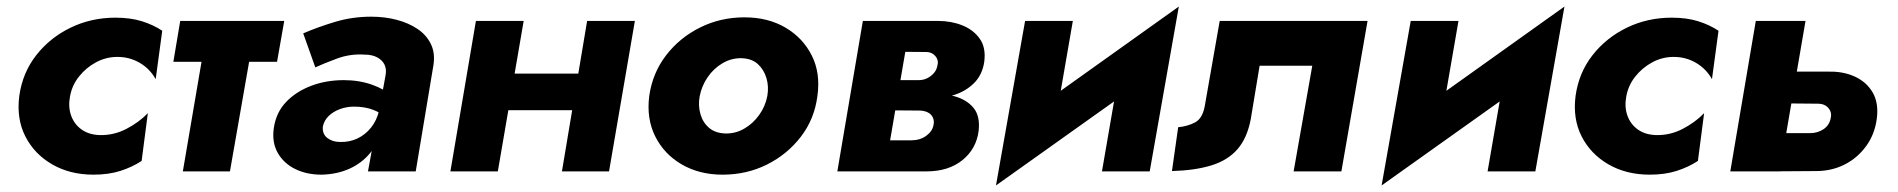

<svg xmlns="http://www.w3.org/2000/svg" viewBox="-20 -524 5804 587"><path d="M194 -229Q200 -263 221.5 -290Q243 -317 273.5 -333.5Q304 -350 339 -350Q376 -350 407 -332Q438 -314 456 -282L476 -430Q449 -448 414 -459Q379 -470 333 -470Q259 -470 196 -439.5Q133 -409 91 -355.5Q49 -302 39 -231Q30 -161 57.5 -107Q85 -53 139.5 -21.5Q194 10 266 10Q312 10 348 -1.5Q384 -13 413 -32L432 -178Q405 -150 366.5 -130Q328 -110 285 -111Q252 -112 229.5 -128Q207 -144 197.5 -170.5Q188 -197 194 -229Z M531 -460 510 -335H827L849 -460ZM614 -440 539 0H683L760 -440Z M967 -137Q971 -156 985 -169.5Q999 -183 1019.5 -190.5Q1040 -198 1062 -198Q1096 -198 1121.5 -188Q1147 -178 1170 -159L1180 -229Q1157 -251 1117.5 -265Q1078 -279 1031 -279Q977 -279 931 -261.5Q885 -244 854.5 -212Q824 -180 817 -132Q811 -88 829.5 -56Q848 -24 883 -7Q918 10 963 10Q1010 9 1048 -8Q1086 -25 1111.5 -56Q1137 -87 1147 -129L1139 -186Q1132 -156 1114.5 -134Q1097 -112 1072.5 -100.5Q1048 -89 1019 -90Q997 -90 981 -102Q965 -114 967 -137ZM944 -318Q970 -330 1010.5 -345Q1051 -360 1095 -357Q1118 -357 1133.5 -348.5Q1149 -340 1155.5 -326.5Q1162 -313 1159 -295L1105 0H1251L1305 -324Q1311 -361 1297.5 -389Q1284 -417 1256.5 -435.5Q1229 -454 1192.5 -463.5Q1156 -473 1115 -473Q1057 -473 1004 -457Q951 -441 907 -422Z M1434 -187H1799L1818 -299H1454ZM1775 -460 1698 0H1842L1921 -460ZM1435 -460 1357 0H1502L1581 -460Z M1965 -231Q1956 -162 1983 -107.5Q2010 -53 2064 -21.5Q2118 10 2189 10Q2263 10 2325 -21Q2387 -52 2428.5 -106Q2470 -160 2479 -230Q2489 -300 2462 -354Q2435 -408 2381.5 -439.5Q2328 -471 2256 -471Q2183 -471 2120.5 -440Q2058 -409 2016.5 -355Q1975 -301 1965 -231ZM2119 -229Q2125 -261 2143.5 -288Q2162 -315 2189.5 -331Q2217 -347 2248 -346Q2278 -345 2296.5 -328.5Q2315 -312 2323 -286Q2331 -260 2326 -231Q2320 -199 2301 -172.5Q2282 -146 2255 -130.5Q2228 -115 2197 -116Q2167 -117 2148 -133Q2129 -149 2121.5 -175Q2114 -201 2119 -229Z M2665 -240 2658 -187 2790 -186Q2802 -186 2811.5 -182.5Q2821 -179 2826.5 -173Q2832 -167 2834 -159Q2836 -151 2834 -142Q2831 -123 2812 -109Q2793 -95 2766 -95H2641L2624 0H2812Q2880 0 2922.5 -34.5Q2965 -69 2972 -124Q2977 -169 2956.5 -194Q2936 -219 2899 -229.5Q2862 -240 2820 -240ZM2664 -221H2820Q2860 -222 2896.5 -233.5Q2933 -245 2958 -270Q2983 -295 2989 -334Q2995 -378 2975.5 -405.5Q2956 -433 2922 -446.5Q2888 -460 2848 -460H2703L2686 -366L2811 -365Q2824 -365 2832.5 -359Q2841 -353 2845 -344Q2849 -335 2846 -324Q2844 -311 2835.5 -301Q2827 -291 2815 -285Q2803 -279 2789 -279H2672ZM2618 -460 2540 0H2685L2764 -460Z M3545 -327 3584 -504 3064 -133 3025 43ZM3260 -460H3114L3025 43L3198 -102ZM3584 -504 3411 -359 3349 0H3495Z M4161 -460H3709L3663 -198Q3656 -162 3634 -150Q3612 -138 3582 -135L3563 -1Q3634 -3 3684 -18.5Q3734 -34 3763.5 -68Q3793 -102 3804 -160L3831 -323H3992L3935 0H4081Z M4724 -327 4763 -504 4243 -133 4204 43ZM4439 -460H4293L4204 43L4377 -102ZM4763 -504 4590 -359 4528 0H4674Z M4952 -229Q4958 -263 4979.5 -290Q5001 -317 5031.5 -333.5Q5062 -350 5097 -350Q5134 -350 5165 -332Q5196 -314 5214 -282L5234 -430Q5207 -448 5172 -459Q5137 -470 5091 -470Q5017 -470 4954 -439.5Q4891 -409 4849 -355.5Q4807 -302 4797 -231Q4788 -161 4815.5 -107Q4843 -53 4897.5 -21.5Q4952 10 5024 10Q5070 10 5106 -1.5Q5142 -13 5171 -32L5190 -178Q5163 -150 5124.5 -130Q5086 -110 5043 -111Q5010 -112 4987.5 -128Q4965 -144 4955.5 -170.5Q4946 -197 4952 -229Z M5348 -460 5270 0H5421L5500 -460ZM5422 -208 5537 -207Q5552 -207 5561.5 -201Q5571 -195 5575.5 -185Q5580 -175 5577 -163Q5573 -141 5555 -129Q5537 -117 5514 -117H5405L5384 0L5532 -1Q5580 -1 5619.5 -21Q5659 -41 5685.5 -77.5Q5712 -114 5718 -162Q5724 -209 5705.5 -241Q5687 -273 5651.5 -289.5Q5616 -306 5571 -305H5437Z"/></svg>

Font: Jost
Style: Bold Italic
Weight: 700
Italic angle: -5°
Version: Version 3.710